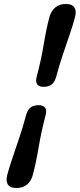

<svg xmlns="http://www.w3.org/2000/svg" viewBox="-20 -788 400 964"><path d="M262.5 -404Q255 -376.5 239.8 -364.2Q224.5 -352 198.5 -352Q176.5 -352 166.8 -364.5Q157 -377 164.5 -404Q186.5 -486 199.5 -565Q212.5 -644 228 -701.5Q236.5 -733 257.5 -750.5Q278.5 -768 310.5 -768Q342.5 -768 353.8 -750.5Q365 -733 356.5 -701.5Q346.5 -663 329.8 -614.5Q313 -566 295 -512.2Q277 -458.5 262.5 -404ZM110.5 -208Q118 -236 133.2 -248Q148.5 -260 174.5 -260Q196.5 -260 206.2 -247.5Q216 -235 208.5 -208Q187 -126 173.8 -47.2Q160.5 31.5 145 89.5Q137 121 116 138.5Q95 156 62.5 156Q30.5 156 19.5 138.5Q8.5 121 16.5 89.5Q27 51 43.5 2.5Q60 -46 78 -99.8Q96 -153.5 110.5 -208Z"/></svg>

Font: Fraunces 9pt S100 Black
Style: Italic
Weight: 900
Italic angle: -16°
Version: Version 1.000; ttfautohint (v1.8.3)